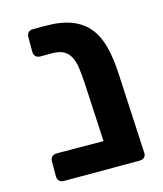

<svg xmlns="http://www.w3.org/2000/svg" viewBox="-92 -645 607 714"><g transform="rotate(-15 212.0 -287.5)"><path d="M66 0Q55 0 48.5 -6.5Q42 -13 42 -24V-82Q42 -92 48.5 -99Q55 -106 66 -106L247 -105L235 -332Q233 -365 229.5 -390.5Q226 -416 217 -433.5Q208 -451 191.5 -460.5Q175 -470 147 -470H101Q90 -470 83.5 -477Q77 -484 77 -494V-551Q77 -562 83.5 -568.5Q90 -575 101 -575H149Q210 -575 250.5 -559Q291 -543 315.5 -512.5Q340 -482 351.5 -437Q363 -392 366 -333L382 -24Q383 -13 376 -6.5Q369 0 358 0Z"/></g></svg>

Font: Fz Rubik Med
Style: Regular
Weight: 500
Designer: Hubert and Fischer
Foundry: Hubert and Fischer
Version: Vit hóa bi FontZin.com